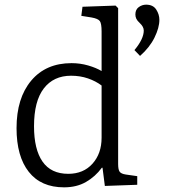

<svg xmlns="http://www.w3.org/2000/svg" viewBox="-20 -790 726 824"><path d="M255 14Q156 14 103.5 -52.5Q51 -119 51 -240Q51 -369 114 -444Q177 -519 287 -519Q324 -519 358.5 -509Q393 -499 416 -485V-655Q416 -689 408.5 -699.5Q401 -710 373 -715L329 -722L334 -761L476 -766L487 -755V-86Q487 -62 493.5 -53Q500 -44 520 -41L569 -34V3L430 8L420 -70H417Q389 -32 349 -9Q309 14 255 14ZM273 -44Q338 -44 377 -87.5Q416 -131 416 -199V-423Q391 -442 357.5 -453.5Q324 -465 285 -465Q210 -465 168 -410.5Q126 -356 126 -248Q126 -149 162.5 -96.5Q199 -44 273 -44ZM581 -550 557 -575Q597 -623 597 -659Q597 -675 580 -691Q569 -701 565 -709.5Q561 -718 561 -728Q561 -749 575.5 -759.5Q590 -770 607 -770Q637 -770 650.5 -749Q664 -728 664 -705Q664 -671 643 -628.5Q622 -586 581 -550Z"/></svg>

Font: Literata 12pt Light
Style: Regular
Weight: 300
Designer: Latin by Veronika Burian and Jose Scaglione. Greek by Irene Vlachou. Cyrillic by Vera Evstafieva.
Foundry: TypeTogether
Version: Version 3.002